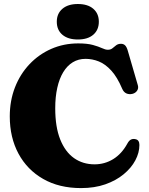

<svg xmlns="http://www.w3.org/2000/svg" viewBox="-20 -942 762 982"><path d="M693 -200.5Q693 -161 672.2 -122Q651.5 -83 612.5 -50.8Q573.5 -18.5 518.5 0.8Q463.5 20 394.5 20Q282.5 20 200.8 -26.8Q119 -73.5 74.5 -156.2Q30 -239 30 -346.5Q30 -427 56.5 -495Q83 -563 130.8 -613.5Q178.5 -664 242.2 -692Q306 -720 380 -720Q426.5 -720 455.2 -712Q484 -704 501.5 -695.8Q519 -687.5 531.5 -687.5Q546 -687.5 555.2 -695.2Q564.5 -703 574.2 -710.5Q584 -718 599 -718Q611.5 -718 619.8 -710Q628 -702 633.5 -683L685 -506Q689.5 -490.5 681.2 -478.2Q673 -466 657.5 -462Q640.5 -458 626.5 -464.2Q612.5 -470.5 605 -488Q579.5 -548 549 -581.2Q518.5 -614.5 485.2 -627.8Q452 -641 417.5 -641Q381 -641 352.2 -623.5Q323.5 -606 303.5 -573Q283.5 -540 273 -493.2Q262.5 -446.5 262.5 -388Q262.5 -292.5 288 -228.8Q313.5 -165 358.8 -133.2Q404 -101.5 463.5 -101.5Q515.5 -101.5 559 -128.2Q602.5 -155 631 -207Q639.5 -223 649.5 -228Q659.5 -233 671.5 -230.5Q683 -228.5 688 -220.8Q693 -213 693 -200.5ZM378 -740Q328 -740 299.2 -764.2Q270.5 -788.5 270.5 -831Q270.5 -872.5 299.2 -897Q328 -921.5 378 -921.5Q429 -921.5 457.2 -897Q485.5 -872.5 485.5 -831Q485.5 -789 457.2 -764.5Q429 -740 378 -740Z"/></svg>

Font: Fraunces
Style: Regular
Weight: 900
Version: Version 1.000;[b76b70a41]